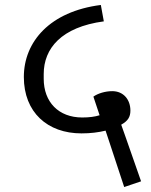

<svg xmlns="http://www.w3.org/2000/svg" viewBox="-20 -708 609 773"><path d="M480 45 548 22 484 -161 468 -206C495 -221 505 -237 505 -263C505 -306 478 -341 432 -341C404 -341 374 -332 356 -319L381 -244C362 -238 339 -235 311 -235C216 -235 156 -297 156 -391V-410C156 -513 227 -599 398 -622L386 -688C181 -662 76 -540 76 -398C76 -256 171 -171 308 -171C345 -171 376 -175 405 -182L418 -143Z"/></svg>

Font: IBM Plex Devanagari
Style: Regular
Weight: 400
Designer: Mike Abbink, Paul van der Laan, Pieter van Rosmalen, Erin McLaughlin
Foundry: Bold Monday
Version: Version 1.0